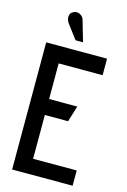

<svg xmlns="http://www.w3.org/2000/svg" viewBox="-134 -959 676 1021"><g transform="rotate(15 204.5 -448.5)"><path d="M197 -865Q194 -877 184.5 -885.5Q175 -894 162.5 -896.5Q150 -899 137 -891Q125 -885 121.5 -873.5Q118 -862 121 -849.5Q124 -837 131 -828L189 -751H230ZM41 0H374V-84H134V-325H262L289 -413H134V-609H376V-700H41Z"/></g></svg>

Font: Advent Pro SemiBold
Style: Regular
Weight: 600
Designer: VivaRado, Andreas Kalpakidis
Foundry: VivaRado, Andreas Kalpakidis
Version: Version 3.000